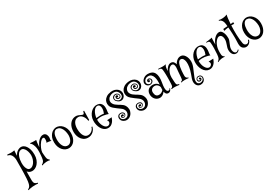

<svg xmlns="http://www.w3.org/2000/svg" viewBox="63 -2341 6098 4219"><g transform="rotate(-30 3111.5 -231.5)"><path d="M307.6 -555.7Q337.9 -556.6 369.1 -539.6Q400.4 -522.5 426.3 -486.3Q452.1 -450.2 468.3 -395Q484.4 -339.8 484.4 -265.6Q484.4 -191.4 462.9 -135.7Q441.4 -80.1 408.7 -43.5Q376 -6.8 335.9 11.2Q295.9 29.3 258.8 27.3Q220.7 25.4 193.8 9.8Q167 -5.9 149.4 -29.3Q148.4 -2.9 147.9 31.7Q147.5 66.4 147 100.6Q146.5 134.8 147 164.6Q147.5 194.3 147.5 212.9Q149.4 257.8 173.8 280.8Q198.2 303.7 240.2 310.5L232.4 329.1Q207 325.2 169.9 324.7Q132.8 324.2 96.2 327.6Q59.6 331.1 28.3 337.4Q-2.9 343.8 -16.6 352.5L-25.4 335.9Q-5.9 323.2 9.8 311.5Q25.4 299.8 37.6 276.9Q49.8 253.9 58.1 213.9Q66.4 173.8 71.3 106.4Q75.2 39.1 77.1 -25.9Q79.1 -90.8 79.6 -148.4Q80.1 -206.1 80.1 -256.3Q80.1 -306.6 81.1 -344.7Q82 -384.8 74.2 -419.4Q66.4 -454.1 50.8 -480Q35.2 -505.9 12.2 -521Q-10.7 -536.1 -40 -538.1L-34.2 -561.5Q-1 -557.6 24.9 -556.2Q50.8 -554.7 72.3 -555.2Q93.8 -555.7 111.8 -558.1Q129.9 -560.5 146.5 -565.4Q142.6 -528.3 140.6 -494.1Q138.7 -460 137.7 -431.6Q166 -487.3 210.4 -520Q254.9 -552.7 307.6 -555.7ZM414.1 -282.2Q415 -312.5 407.2 -352.1Q399.4 -391.6 382.8 -426.8Q366.2 -461.9 339.8 -484.4Q313.5 -506.8 277.3 -502.9Q240.2 -498 215.3 -470.2Q190.4 -442.4 175.3 -404.3Q160.2 -366.2 153.3 -323.2Q146.5 -280.3 146.5 -247.1Q145.5 -229.5 148.4 -194.8Q151.4 -160.2 162.1 -126.5Q172.9 -92.8 193.8 -67.4Q214.8 -42 250 -42Q279.3 -42 307.6 -60.1Q335.9 -78.1 358.9 -109.9Q381.8 -141.6 397 -185.5Q412.1 -229.5 414.1 -282.2Z M955.1 -420.9Q954.1 -404.3 951.7 -392.6Q949.2 -380.9 948.2 -371.6Q947.3 -362.3 949.2 -354.5Q951.2 -346.7 960 -336.9Q933.6 -344.7 912.1 -348.1Q890.6 -351.6 874 -353.5Q855.5 -354.5 840.8 -353.5Q850.6 -367.2 854 -383.8Q857.4 -400.4 859.4 -424.8Q860.4 -442.4 857.4 -460.9Q854.5 -479.5 837.9 -484.4Q831.1 -485.4 823.2 -485.4Q815.4 -485.4 805.7 -481Q795.9 -476.6 783.2 -466.8Q770.5 -457 754.9 -438.5Q732.4 -412.1 714.8 -382.3Q697.3 -352.5 684.6 -323.2Q671.9 -293.9 664.6 -268.1Q657.2 -242.2 656.2 -223.6Q656.2 -220.7 655.3 -219.7Q657.2 -181.6 660.2 -148.4Q663.1 -115.2 666 -91.8Q668.9 -69.3 674.3 -54.7Q679.7 -40 686.5 -30.8Q693.4 -21.5 701.2 -15.6Q709 -9.8 715.8 -4.9L717.8 15.6Q704.1 9.8 678.7 7.3Q653.3 4.9 624.5 6.8Q595.7 8.8 566.4 15.6Q537.1 22.5 516.6 34.2L513.7 11.7Q541 1 564 -28.8Q586.9 -58.6 592.8 -122.1Q595.7 -153.3 599.1 -186.5Q602.5 -219.7 603.5 -253.9Q604.5 -288.1 602.5 -324.2Q600.6 -360.4 591.8 -398.4Q584 -425.8 574.2 -449.2Q566.4 -468.8 554.2 -485.8Q542 -502.9 527.3 -506.8L525.4 -529.3Q537.1 -527.3 555.2 -525.4Q573.2 -523.4 593.8 -522Q614.3 -520.5 635.7 -520.5Q657.2 -520.5 676.8 -522.5Q672.9 -504.9 666.5 -457Q660.2 -409.2 656.2 -349.6Q668.9 -378.9 689.5 -415Q710 -451.2 737.3 -481.4Q764.6 -511.7 798.8 -530.8Q833 -549.8 874 -545.9Q898.4 -543 914.6 -529.3Q930.7 -515.6 939.9 -497.1Q949.2 -478.5 952.6 -458Q956.1 -437.5 955.1 -420.9Z M1190.4 -543.9Q1231.4 -544.9 1271.5 -527.3Q1311.5 -509.8 1343.8 -474.6Q1376 -439.5 1396 -389.2Q1416 -338.9 1416 -274.4Q1416 -210 1399.9 -160.6Q1383.8 -111.3 1356.9 -77.1Q1330.1 -43 1295.4 -24.9Q1260.7 -6.8 1222.7 -3.9Q1179.7 -1 1138.7 -18.1Q1097.7 -35.2 1064.9 -69.8Q1032.2 -104.5 1011.7 -155.8Q991.2 -207 990.2 -273.4Q988.3 -341.8 1007.3 -392.1Q1026.4 -442.4 1055.7 -475.6Q1085 -508.8 1121.1 -525.4Q1157.2 -542 1190.4 -543.9ZM1231.4 -68.4Q1252 -70.3 1275.4 -85.9Q1298.8 -101.6 1316.4 -132.3Q1334 -163.1 1342.3 -208.5Q1350.6 -253.9 1340.8 -315.4Q1331.1 -377 1311.5 -415Q1292 -453.1 1269 -474.1Q1246.1 -495.1 1222.7 -501.5Q1199.2 -507.8 1181.6 -506.8Q1153.3 -504.9 1133.8 -487.8Q1114.3 -470.7 1101.1 -443.8Q1087.9 -417 1081.5 -382.8Q1075.2 -348.6 1074.2 -311.5Q1072.3 -264.6 1081.1 -217.8Q1089.8 -170.9 1111.3 -133.8Q1131.8 -97.7 1163.1 -81.1Q1194.3 -64.5 1231.4 -68.4Z M1727.5 -496.1Q1685.5 -496.1 1656.7 -477.1Q1627.9 -458 1610.4 -425.8Q1592.8 -393.6 1585 -351.6Q1577.1 -309.6 1579.1 -263.7Q1583 -161.1 1620.1 -101.1Q1657.2 -41 1719.7 -41Q1754.9 -41 1782.2 -54.7Q1809.6 -68.4 1828.6 -87.4Q1847.7 -106.4 1858.4 -127.4Q1869.1 -148.4 1870.1 -162.1H1893.6Q1888.7 -131.8 1872.6 -101.1Q1856.4 -70.3 1829.1 -45.4Q1801.8 -20.5 1764.6 -5.9Q1727.5 8.8 1681.6 5.9Q1623 2 1581.5 -27.8Q1540 -57.6 1514.6 -103Q1489.3 -148.4 1480.5 -203.6Q1471.7 -258.8 1478.5 -311.5Q1484.4 -364.3 1502.9 -406.2Q1521.5 -448.2 1548.8 -477.5Q1576.2 -506.8 1610.8 -522.5Q1645.5 -538.1 1684.6 -539.1Q1714.8 -541 1748 -528.8Q1781.2 -516.6 1813.5 -500Q1844.7 -483.4 1861.3 -492.2Q1877.9 -501 1888.7 -551.8L1910.2 -552.7L1905.3 -319.3L1881.8 -311.5Q1878.9 -334 1869.1 -365.7Q1859.4 -397.5 1840.8 -426.3Q1822.3 -455.1 1793.9 -475.6Q1765.6 -496.1 1727.5 -496.1Z M1976.6 -264.6Q1979.5 -322.3 2001.5 -372.1Q2023.4 -421.9 2058.6 -457.5Q2093.8 -493.2 2138.2 -511.7Q2182.6 -530.3 2230.5 -524.4Q2278.3 -518.6 2304.2 -495.1Q2330.1 -471.7 2340.8 -442.9Q2351.6 -414.1 2352.5 -385.7Q2353.5 -357.4 2352.5 -341.8Q2351.6 -327.1 2349.1 -309.6Q2346.7 -292 2344.2 -274.9Q2341.8 -257.8 2341.8 -242.7Q2341.8 -227.5 2344.7 -217.8Q2320.3 -225.6 2288.1 -234.9Q2255.9 -244.1 2218.3 -249Q2180.7 -253.9 2140.1 -252.4Q2099.6 -251 2059.6 -238.3Q2058.6 -201.2 2064.9 -164.6Q2071.3 -127.9 2085.9 -94.7Q2098.6 -66.4 2115.2 -44.9Q2131.8 -23.4 2150.9 -12.2Q2169.9 -1 2189.9 0Q2210 1 2230.5 -11.7Q2247.1 -23.4 2255.9 -40Q2263.7 -53.7 2262.2 -73.2Q2260.7 -92.8 2241.2 -118.2L2363.3 -124Q2356.4 -104.5 2343.3 -75.2Q2330.1 -45.9 2307.6 -18.6Q2285.2 8.8 2252 27.3Q2218.8 45.9 2171.9 43.9Q2125 41 2087.4 14.2Q2049.8 -12.7 2024.4 -55.7Q1999 -98.6 1986.3 -152.8Q1973.6 -207 1976.6 -264.6ZM2218.8 -499Q2191.4 -502 2165.5 -485.4Q2139.6 -468.8 2118.7 -438Q2097.7 -407.2 2083 -365.2Q2068.4 -323.2 2062.5 -277.3Q2118.2 -284.2 2166 -284.7Q2213.9 -285.2 2254.9 -278.3Q2265.6 -300.8 2274.4 -336.4Q2283.2 -372.1 2282.2 -406.7Q2281.2 -441.4 2267.1 -467.8Q2252.9 -494.1 2218.8 -499Z M2783.2 -43.9Q2777.3 -23.4 2766.1 0Q2754.9 23.4 2736.3 43.9Q2717.8 64.5 2691.9 78.6Q2666 92.8 2632.8 94.7Q2609.4 96.7 2588.4 91.3Q2567.4 85.9 2550.3 76.2Q2533.2 66.4 2520.5 53.7Q2507.8 41 2501 28.3Q2489.3 2.9 2488.3 -22.9Q2487.3 -48.8 2498 -68.4Q2513.7 -93.8 2531.7 -100.6Q2549.8 -107.4 2566.4 -109.4Q2582 -111.3 2598.6 -107.4Q2615.2 -103.5 2627.9 -94.7Q2640.6 -85.9 2648.4 -72.8Q2656.2 -59.6 2655.3 -43Q2654.3 -29.3 2647.9 -18.1Q2641.6 -6.8 2631.8 1.5Q2622.1 9.8 2611.3 14.2Q2600.6 18.6 2591.8 17.6Q2578.1 15.6 2563.5 8.3Q2548.8 1 2546.9 -13.7Q2544.9 -28.3 2550.3 -40.5Q2555.7 -52.7 2567.4 -57.6Q2585 -64.5 2595.2 -63Q2605.5 -61.5 2609.9 -55.7Q2614.3 -49.8 2615.2 -43Q2616.2 -36.1 2615.2 -32.2Q2612.3 -22.5 2605.5 -18.6Q2599.6 -14.6 2589.8 -16.1Q2580.1 -17.6 2565.4 -29.3Q2562.5 -18.6 2566.4 -11.7Q2570.3 -4.9 2576.2 -2Q2583 2 2593.8 2.9Q2614.3 4.9 2626 -10.3Q2637.7 -25.4 2636.2 -43.9Q2634.8 -62.5 2618.2 -77.1Q2601.6 -91.8 2566.4 -89.8Q2544.9 -87.9 2533.2 -76.2Q2521.5 -64.5 2517.6 -48.3Q2513.7 -32.2 2518.1 -14.6Q2522.5 2.9 2533.2 15.6Q2544.9 29.3 2559.6 37.1Q2574.2 44.9 2589.8 47.9Q2605.5 50.8 2621.1 49.3Q2636.7 47.9 2650.4 42Q2666 35.2 2681.6 17.6Q2697.3 0 2705.1 -24.9Q2712.9 -49.8 2708.5 -80.6Q2704.1 -111.3 2679.7 -143.6Q2667 -161.1 2633.8 -185.1Q2600.6 -209 2562.5 -236.8Q2524.4 -264.6 2489.7 -294.9Q2455.1 -325.2 2439.5 -357.4Q2424.8 -388.7 2423.8 -429.7Q2422.9 -470.7 2442.4 -508.8Q2461.9 -546.9 2506.3 -577.1Q2550.8 -607.4 2626 -617.2Q2679.7 -624 2724.1 -609.4Q2768.6 -594.7 2797.9 -566.4Q2827.1 -538.1 2837.4 -498.5Q2847.7 -459 2833 -416Q2829.1 -402.3 2819.8 -387.7Q2810.5 -373 2796.4 -360.4Q2782.2 -347.7 2762.7 -340.3Q2743.2 -333 2719.7 -335Q2702.1 -335.9 2682.6 -344.2Q2663.1 -352.5 2646.5 -365.7Q2629.9 -378.9 2617.2 -395.5Q2604.5 -412.1 2601.6 -430.7Q2593.8 -471.7 2614.7 -497.1Q2635.7 -522.5 2679.7 -526.4Q2699.2 -527.3 2715.8 -520Q2732.4 -512.7 2744.1 -501Q2755.9 -489.3 2761.7 -474.1Q2767.6 -459 2765.6 -446.3Q2759.8 -402.3 2716.8 -396.5Q2701.2 -394.5 2683.1 -401.4Q2665 -408.2 2657.2 -427.7Q2652.3 -441.4 2655.3 -459.5Q2658.2 -477.5 2674.8 -486.3Q2682.6 -490.2 2691.9 -489.3Q2701.2 -488.3 2708 -483.9Q2714.8 -479.5 2717.8 -471.7Q2720.7 -463.9 2717.8 -453.1Q2714.8 -446.3 2709 -442.4Q2704.1 -439.5 2695.3 -439Q2686.5 -438.5 2671.9 -445.3Q2672.9 -432.6 2679.2 -426.8Q2685.5 -420.9 2693.4 -418.9Q2702.1 -416 2711.9 -416Q2729.5 -418 2738.8 -426.3Q2748 -434.6 2750 -445.8Q2752 -457 2746.1 -469.7Q2740.2 -482.4 2726.6 -494.1Q2707 -508.8 2680.7 -508.3Q2654.3 -507.8 2634.8 -486.3Q2609.4 -455.1 2621.6 -424.8Q2633.8 -394.5 2670.9 -375Q2676.8 -372.1 2685.1 -368.2Q2693.4 -364.3 2704.6 -363.8Q2715.8 -363.3 2729.5 -367.2Q2743.2 -371.1 2760.7 -382.8Q2787.1 -400.4 2792 -429.7Q2796.9 -459 2787.6 -488.3Q2778.3 -517.6 2756.3 -541Q2734.4 -564.5 2706.1 -570.3Q2674.8 -576.2 2649.9 -573.7Q2625 -571.3 2605.5 -564Q2585.9 -556.6 2570.3 -546.4Q2554.7 -536.1 2543 -526.4Q2538.1 -521.5 2528.3 -508.8Q2518.6 -496.1 2511.7 -477.1Q2504.9 -458 2505.4 -433.1Q2505.9 -408.2 2522.5 -379.9Q2538.1 -352.5 2563 -332.5Q2587.9 -312.5 2615.7 -295.4Q2643.6 -278.3 2670.9 -262.2Q2698.2 -246.1 2719.7 -227.5Q2743.2 -208 2757.3 -183.1Q2771.5 -158.2 2778.8 -132.3Q2786.1 -106.4 2786.6 -83Q2787.1 -59.6 2783.2 -43.9Z M3227.5 -43.9Q3221.7 -23.4 3210.4 0Q3199.2 23.4 3180.7 43.9Q3162.1 64.5 3136.2 78.6Q3110.4 92.8 3077.1 94.7Q3053.7 96.7 3032.7 91.3Q3011.7 85.9 2994.6 76.2Q2977.5 66.4 2964.8 53.7Q2952.1 41 2945.3 28.3Q2933.6 2.9 2932.6 -22.9Q2931.6 -48.8 2942.4 -68.4Q2958 -93.8 2976.1 -100.6Q2994.1 -107.4 3010.7 -109.4Q3026.4 -111.3 3043 -107.4Q3059.6 -103.5 3072.3 -94.7Q3085 -85.9 3092.8 -72.8Q3100.6 -59.6 3099.6 -43Q3098.6 -29.3 3092.3 -18.1Q3085.9 -6.8 3076.2 1.5Q3066.4 9.8 3055.7 14.2Q3044.9 18.6 3036.1 17.6Q3022.5 15.6 3007.8 8.3Q2993.2 1 2991.2 -13.7Q2989.3 -28.3 2994.6 -40.5Q3000 -52.7 3011.7 -57.6Q3029.3 -64.5 3039.6 -63Q3049.8 -61.5 3054.2 -55.7Q3058.6 -49.8 3059.6 -43Q3060.5 -36.1 3059.6 -32.2Q3056.6 -22.5 3049.8 -18.6Q3043.9 -14.6 3034.2 -16.1Q3024.4 -17.6 3009.8 -29.3Q3006.8 -18.6 3010.7 -11.7Q3014.6 -4.9 3020.5 -2Q3027.3 2 3038.1 2.9Q3058.6 4.9 3070.3 -10.3Q3082 -25.4 3080.6 -43.9Q3079.1 -62.5 3062.5 -77.1Q3045.9 -91.8 3010.7 -89.8Q2989.3 -87.9 2977.5 -76.2Q2965.8 -64.5 2961.9 -48.3Q2958 -32.2 2962.4 -14.6Q2966.8 2.9 2977.5 15.6Q2989.3 29.3 3003.9 37.1Q3018.6 44.9 3034.2 47.9Q3049.8 50.8 3065.4 49.3Q3081.1 47.9 3094.7 42Q3110.4 35.2 3126 17.6Q3141.6 0 3149.4 -24.9Q3157.2 -49.8 3152.8 -80.6Q3148.4 -111.3 3124 -143.6Q3111.3 -161.1 3078.1 -185.1Q3044.9 -209 3006.8 -236.8Q2968.8 -264.6 2934.1 -294.9Q2899.4 -325.2 2883.8 -357.4Q2869.1 -388.7 2868.2 -429.7Q2867.2 -470.7 2886.7 -508.8Q2906.2 -546.9 2950.7 -577.1Q2995.1 -607.4 3070.3 -617.2Q3124 -624 3168.5 -609.4Q3212.9 -594.7 3242.2 -566.4Q3271.5 -538.1 3281.7 -498.5Q3292 -459 3277.3 -416Q3273.4 -402.3 3264.2 -387.7Q3254.9 -373 3240.7 -360.4Q3226.6 -347.7 3207 -340.3Q3187.5 -333 3164.1 -335Q3146.5 -335.9 3127 -344.2Q3107.4 -352.5 3090.8 -365.7Q3074.2 -378.9 3061.5 -395.5Q3048.8 -412.1 3045.9 -430.7Q3038.1 -471.7 3059.1 -497.1Q3080.1 -522.5 3124 -526.4Q3143.6 -527.3 3160.2 -520Q3176.8 -512.7 3188.5 -501Q3200.2 -489.3 3206.1 -474.1Q3211.9 -459 3210 -446.3Q3204.1 -402.3 3161.1 -396.5Q3145.5 -394.5 3127.4 -401.4Q3109.4 -408.2 3101.6 -427.7Q3096.7 -441.4 3099.6 -459.5Q3102.5 -477.5 3119.1 -486.3Q3127 -490.2 3136.2 -489.3Q3145.5 -488.3 3152.3 -483.9Q3159.2 -479.5 3162.1 -471.7Q3165 -463.9 3162.1 -453.1Q3159.2 -446.3 3153.3 -442.4Q3148.4 -439.5 3139.6 -439Q3130.9 -438.5 3116.2 -445.3Q3117.2 -432.6 3123.5 -426.8Q3129.9 -420.9 3137.7 -418.9Q3146.5 -416 3156.2 -416Q3173.8 -418 3183.1 -426.3Q3192.4 -434.6 3194.3 -445.8Q3196.3 -457 3190.4 -469.7Q3184.6 -482.4 3170.9 -494.1Q3151.4 -508.8 3125 -508.3Q3098.6 -507.8 3079.1 -486.3Q3053.7 -455.1 3065.9 -424.8Q3078.1 -394.5 3115.2 -375Q3121.1 -372.1 3129.4 -368.2Q3137.7 -364.3 3148.9 -363.8Q3160.2 -363.3 3173.8 -367.2Q3187.5 -371.1 3205.1 -382.8Q3231.4 -400.4 3236.3 -429.7Q3241.2 -459 3231.9 -488.3Q3222.7 -517.6 3200.7 -541Q3178.7 -564.5 3150.4 -570.3Q3119.1 -576.2 3094.2 -573.7Q3069.3 -571.3 3049.8 -564Q3030.3 -556.6 3014.6 -546.4Q2999 -536.1 2987.3 -526.4Q2982.4 -521.5 2972.7 -508.8Q2962.9 -496.1 2956.1 -477.1Q2949.2 -458 2949.7 -433.1Q2950.2 -408.2 2966.8 -379.9Q2982.4 -352.5 3007.3 -332.5Q3032.2 -312.5 3060.1 -295.4Q3087.9 -278.3 3115.2 -262.2Q3142.6 -246.1 3164.1 -227.5Q3187.5 -208 3201.7 -183.1Q3215.8 -158.2 3223.1 -132.3Q3230.5 -106.4 3231 -83Q3231.4 -59.6 3227.5 -43.9Z M3792 -36.1Q3789.1 -23.4 3782.2 -8.3Q3775.4 6.8 3762.7 19Q3750 31.2 3731.9 37.6Q3713.9 43.9 3689.5 38.1Q3665 32.2 3650.9 10.7Q3636.7 -10.7 3630.9 -43.9Q3622.1 -30.3 3608.9 -15.1Q3595.7 0 3577.6 12.2Q3559.6 24.4 3536.6 31.7Q3513.7 39.1 3486.3 37.1Q3449.2 34.2 3420.4 17.1Q3391.6 0 3372.1 -26.9Q3352.5 -53.7 3343.3 -87.9Q3334 -122.1 3337.9 -159.2Q3341.8 -196.3 3357.9 -222.7Q3374 -249 3398.4 -265.1Q3422.9 -281.2 3454.1 -287.1Q3485.4 -293 3518.6 -290Q3562.5 -285.2 3591.8 -264.2Q3621.1 -243.2 3636.7 -217.8Q3641.6 -262.7 3639.6 -314Q3637.7 -365.2 3624 -407.7Q3610.4 -450.2 3582 -478Q3553.7 -505.9 3504.9 -504.9Q3470.7 -504.9 3448.7 -492.7Q3426.8 -480.5 3413.6 -463.9Q3400.4 -447.3 3395.5 -430.2Q3390.6 -413.1 3390.6 -403.3Q3390.6 -393.6 3396.5 -381.3Q3402.3 -369.1 3413.1 -358.9Q3423.8 -348.6 3438.5 -342.8Q3453.1 -336.9 3471.7 -339.8Q3484.4 -341.8 3494.1 -348.6Q3503.9 -355.5 3509.8 -364.3Q3515.6 -373 3518.1 -382.8Q3520.5 -392.6 3520.5 -401.4Q3520.5 -411.1 3514.6 -418.5Q3508.8 -425.8 3501 -429.7Q3493.2 -433.6 3483.4 -432.1Q3473.6 -430.7 3465.8 -422.9Q3474.6 -423.8 3483.4 -419.4Q3492.2 -415 3492.2 -401.4Q3492.2 -390.6 3483.4 -385.3Q3474.6 -379.9 3463.9 -380.9Q3453.1 -381.8 3444.3 -390.1Q3435.5 -398.4 3435.5 -416Q3435.5 -432.6 3449.7 -444.3Q3463.9 -456.1 3482.4 -456.1Q3504.9 -456.1 3523.9 -438.5Q3543 -420.9 3543 -389.6Q3543 -378.9 3537.6 -366.7Q3532.2 -354.5 3521.5 -343.8Q3510.7 -333 3493.2 -325.7Q3475.6 -318.4 3452.1 -318.4Q3428.7 -318.4 3410.2 -327.6Q3391.6 -336.9 3378.9 -351.1Q3366.2 -365.2 3359.9 -382.3Q3353.5 -399.4 3353.5 -415Q3353.5 -430.7 3363.3 -454.6Q3373 -478.5 3394 -500Q3415 -521.5 3446.8 -537.1Q3478.5 -552.7 3522.5 -552.7Q3640.6 -552.7 3685.5 -470.2Q3730.5 -387.7 3700.2 -224.6Q3688.5 -159.2 3687.5 -118.2Q3686.5 -77.1 3692.4 -52.7Q3698.2 -28.3 3709.5 -18.6Q3720.7 -8.8 3733.4 -6.8Q3744.1 -4.9 3753.9 -8.8Q3761.7 -10.7 3769 -18.1Q3776.4 -25.4 3779.3 -41ZM3627 -85.9Q3626 -121.1 3629.9 -160.2Q3622.1 -190.4 3598.1 -216.3Q3574.2 -242.2 3543.9 -247.1Q3521.5 -251 3497.6 -246.6Q3473.6 -242.2 3455.1 -229Q3436.5 -215.8 3425.8 -192.4Q3415 -168.9 3418 -134.8Q3422.9 -82 3447.8 -54.7Q3472.7 -27.3 3521.5 -30.3Q3558.6 -32.2 3584.5 -49.3Q3610.4 -66.4 3627 -85.9Z M4008.8 3.9Q3987.3 1 3960.9 -2Q3934.6 -4.9 3907.7 -6.3Q3880.9 -7.8 3856.9 -6.3Q3833 -4.9 3817.4 1L3809.6 -15.6Q3823.2 -21.5 3832.5 -26.4Q3841.8 -31.2 3847.2 -38.6Q3852.5 -45.9 3855.5 -59.1Q3858.4 -72.3 3860.4 -95.7Q3861.3 -111.3 3862.3 -140.1Q3863.3 -168.9 3864.3 -203.6Q3865.2 -238.3 3865.2 -276.4Q3865.2 -314.5 3864.3 -350.1Q3863.3 -385.7 3861.3 -416Q3859.4 -446.3 3856.4 -464.8Q3853.5 -484.4 3846.7 -494.6Q3839.8 -504.9 3829.6 -509.8Q3819.3 -514.6 3806.2 -515.6Q3793 -516.6 3777.3 -516.6V-534.2Q3838.9 -529.3 3888.7 -529.3Q3938.5 -529.3 3969.7 -538.1L3970.7 -525.4Q3964.8 -523.4 3960 -516.1Q3955.1 -508.8 3950.7 -493.2Q3946.3 -477.5 3942.9 -452.1Q3939.5 -426.8 3938.5 -387.7Q3950.2 -411.1 3965.8 -434.6Q3981.4 -458 4000.5 -475.6Q4019.5 -493.2 4042.5 -503.4Q4065.4 -513.7 4091.8 -511.7Q4133.8 -507.8 4154.8 -480.5Q4175.8 -453.1 4183.6 -416Q4212.9 -472.7 4258.3 -504.9Q4303.7 -537.1 4361.3 -530.3Q4395.5 -525.4 4421.9 -499.5Q4448.2 -473.6 4465.3 -435.5Q4482.4 -397.5 4487.8 -351.6Q4493.2 -305.7 4486.3 -262.7Q4478.5 -219.7 4457.5 -168Q4436.5 -116.2 4413.6 -64.5Q4390.6 -12.7 4373 33.2Q4355.5 79.1 4355.5 108.4Q4355.5 153.3 4377.4 174.3Q4399.4 195.3 4430.7 195.3Q4446.3 195.3 4462.4 190.4Q4478.5 185.5 4491.7 175.3Q4504.9 165 4513.2 149.9Q4521.5 134.8 4521.5 114.3Q4521.5 85.9 4501 73.2Q4480.5 60.5 4460 60.5Q4439.5 60.5 4424.8 72.8Q4410.2 85 4410.2 103.5Q4410.2 108.4 4411.6 114.7Q4413.1 121.1 4416.5 127Q4419.9 132.8 4426.8 137.2Q4433.6 141.6 4444.3 141.6Q4453.1 141.6 4459 138.7Q4464.8 135.7 4469.7 130.9Q4456.1 126 4448.7 116.2Q4441.4 106.4 4449.2 93.8Q4453.1 87.9 4460.9 86.4Q4468.8 85 4477.1 88.4Q4485.4 91.8 4490.7 99.6Q4496.1 107.4 4496.1 119.1Q4496.1 138.7 4480.5 150.9Q4464.8 163.1 4445.3 164.1Q4424.8 165 4408.2 151.9Q4391.6 138.7 4391.6 110.4Q4391.6 81.1 4410.6 61.5Q4429.7 42 4460.9 42Q4498 42 4520 64Q4542 85.9 4542 118.2Q4542 134.8 4536.1 154.8Q4530.3 174.8 4516.1 192.4Q4502 210 4478 222.2Q4454.1 234.4 4417 234.4Q4393.6 234.4 4372.6 225.6Q4351.6 216.8 4335.4 199.2Q4319.3 181.6 4310.1 156.7Q4300.8 131.8 4299.8 99.6Q4299.8 64.5 4314 21Q4328.1 -22.5 4347.7 -73.2Q4377.9 -155.3 4389.6 -227.5Q4401.4 -299.8 4395.5 -353.5Q4389.6 -407.2 4367.7 -438.5Q4345.7 -469.7 4308.6 -469.7Q4284.2 -469.7 4266.1 -449.2Q4248 -428.7 4236.3 -396.5Q4224.6 -364.3 4217.8 -324.2Q4210.9 -284.2 4207 -244.6Q4203.1 -205.1 4202.1 -171.4Q4201.2 -137.7 4201.2 -117.2Q4201.2 -92.8 4207.5 -78.6Q4213.9 -64.5 4223.1 -56.6Q4232.4 -48.8 4242.7 -45.4Q4252.9 -42 4261.7 -39.1L4255.9 -23.4Q4245.1 -25.4 4219.7 -27.8Q4194.3 -30.3 4166 -30.8Q4137.7 -31.2 4111.8 -28.3Q4085.9 -25.4 4073.2 -16.6L4069.3 -37.1Q4078.1 -40 4086.9 -42.5Q4095.7 -44.9 4103 -52.7Q4110.4 -60.5 4114.7 -77.6Q4119.1 -94.7 4121.1 -127Q4124 -192.4 4130.4 -251Q4136.7 -309.6 4139.6 -353.5Q4140.6 -376 4138.7 -396Q4136.7 -416 4129.9 -431.2Q4123 -446.3 4110.4 -454.6Q4097.7 -462.9 4078.1 -462.9Q4057.6 -461.9 4033.2 -445.3Q4008.8 -428.7 3988.3 -398.4Q3967.8 -368.2 3953.6 -325.7Q3939.5 -283.2 3939.5 -232.4L3938.5 -233.4Q3940.4 -199.2 3941.4 -166.5Q3942.4 -133.8 3944.3 -110.4Q3946.3 -85.9 3948.2 -69.8Q3950.2 -53.7 3956.5 -43Q3962.9 -32.2 3975.6 -25.9Q3988.3 -19.5 4010.7 -15.6L4008.8 3.9Z M4553.7 -264.6Q4556.6 -322.3 4578.6 -372.1Q4600.6 -421.9 4635.7 -457.5Q4670.9 -493.2 4715.3 -511.7Q4759.8 -530.3 4807.6 -524.4Q4855.5 -518.6 4881.3 -495.1Q4907.2 -471.7 4918 -442.9Q4928.7 -414.1 4929.7 -385.7Q4930.7 -357.4 4929.7 -341.8Q4928.7 -327.1 4926.3 -309.6Q4923.8 -292 4921.4 -274.9Q4918.9 -257.8 4918.9 -242.7Q4918.9 -227.5 4921.9 -217.8Q4897.5 -225.6 4865.2 -234.9Q4833 -244.1 4795.4 -249Q4757.8 -253.9 4717.3 -252.4Q4676.8 -251 4636.7 -238.3Q4635.7 -201.2 4642.1 -164.6Q4648.4 -127.9 4663.1 -94.7Q4675.8 -66.4 4692.4 -44.9Q4709 -23.4 4728 -12.2Q4747.1 -1 4767.1 0Q4787.1 1 4807.6 -11.7Q4824.2 -23.4 4833 -40Q4840.8 -53.7 4839.4 -73.2Q4837.9 -92.8 4818.4 -118.2L4940.4 -124Q4933.6 -104.5 4920.4 -75.2Q4907.2 -45.9 4884.8 -18.6Q4862.3 8.8 4829.1 27.3Q4795.9 45.9 4749 43.9Q4702.1 41 4664.6 14.2Q4627 -12.7 4601.6 -55.7Q4576.2 -98.6 4563.5 -152.8Q4550.8 -207 4553.7 -264.6ZM4795.9 -499Q4768.6 -502 4742.7 -485.4Q4716.8 -468.8 4695.8 -438Q4674.8 -407.2 4660.2 -365.2Q4645.5 -323.2 4639.6 -277.3Q4695.3 -284.2 4743.2 -284.7Q4791 -285.2 4832 -278.3Q4842.8 -300.8 4851.6 -336.4Q4860.4 -372.1 4859.4 -406.7Q4858.4 -441.4 4844.2 -467.8Q4830.1 -494.1 4795.9 -499Z M5134.8 -368.2Q5146.5 -404.3 5168 -440.4Q5189.5 -476.6 5217.3 -505.4Q5245.1 -534.2 5277.8 -550.8Q5310.5 -567.4 5345.7 -565.4Q5377.9 -562.5 5398.9 -537.1Q5419.9 -511.7 5432.6 -477.1Q5445.3 -442.4 5449.7 -405.8Q5454.1 -369.1 5453.1 -344.7Q5451.2 -314.5 5440.9 -286.6Q5430.7 -258.8 5418.5 -231Q5406.2 -203.1 5395.5 -173.8Q5384.8 -144.5 5382.8 -112.3Q5380.9 -80.1 5390.1 -51.3Q5399.4 -22.5 5417 -6.8Q5434.6 8.8 5458.5 6.3Q5482.4 3.9 5507.8 -27.3L5520.5 -16.6Q5510.7 0 5488.3 16.1Q5465.8 32.2 5435.5 32.2Q5415 32.2 5395 23.9Q5375 15.6 5358.9 -2.4Q5342.8 -20.5 5332.5 -48.8Q5322.3 -77.1 5321.3 -118.2Q5321.3 -152.3 5330.1 -181.6Q5338.9 -210.9 5349.1 -240.2Q5359.4 -269.5 5367.7 -301.3Q5376 -333 5375 -372.1Q5373 -408.2 5363.8 -431.2Q5354.5 -454.1 5341.3 -466.3Q5328.1 -478.5 5313 -481.9Q5297.9 -485.4 5285.2 -483.4Q5258.8 -478.5 5231.4 -453.6Q5204.1 -428.7 5182.1 -391.1Q5160.2 -353.5 5146.5 -305.7Q5132.8 -257.8 5131.8 -208V-210Q5131.8 -185.5 5130.9 -167Q5129.9 -148.4 5131.8 -135.7Q5131.8 -107.4 5137.2 -91.3Q5142.6 -75.2 5149.4 -66.4Q5156.2 -57.6 5164.6 -54.2Q5172.9 -50.8 5178.7 -49.8L5177.7 -32.2Q5164.1 -35.2 5143.1 -35.6Q5122.1 -36.1 5097.7 -33.2Q5073.2 -30.3 5047.4 -22.5Q5021.5 -14.6 5000 -1L4993.2 -14.6Q5007.8 -26.4 5019 -35.6Q5030.3 -44.9 5038.6 -59.6Q5046.9 -74.2 5052.7 -97.7Q5058.6 -121.1 5061.5 -159.2Q5067.4 -236.3 5069.3 -311Q5071.3 -385.7 5065.4 -450.2Q5063.5 -470.7 5055.2 -481.4Q5046.9 -492.2 5035.2 -496.6Q5023.4 -501 5010.7 -501Q4998 -501 4986.3 -500L4985.4 -516.6Q5006.8 -518.6 5029.8 -521.5Q5052.7 -524.4 5074.2 -527.3Q5095.7 -530.3 5112.8 -533.7Q5129.9 -537.1 5139.6 -542Q5137.7 -510.7 5137.2 -480Q5136.7 -449.2 5135.7 -423.8Q5134.8 -394.5 5134.8 -368.2Z M5737.3 -32.2Q5759.8 -32.2 5779.3 -47.9Q5798.8 -63.5 5806.6 -100.6L5827.1 -92.8Q5824.2 -69.3 5808.6 -45.4Q5793 -21.5 5768.6 -4.9Q5744.1 11.7 5713.4 16.6Q5682.6 21.5 5650.4 6.8Q5615.2 -9.8 5599.6 -36.1Q5584 -62.5 5580.1 -97.2Q5576.2 -131.8 5579.1 -172.4Q5582 -212.9 5582 -256.8Q5582 -282.2 5581.5 -316.9Q5581.1 -351.6 5579.6 -390.6Q5578.1 -429.7 5575.2 -471.2Q5572.3 -512.7 5569.3 -552.7Q5536.1 -548.8 5506.3 -543.5Q5476.6 -538.1 5456.1 -530.3Q5455.1 -539.1 5455.6 -543.9Q5456.1 -548.8 5456.5 -553.2Q5457 -557.6 5457 -563Q5457 -568.4 5455.1 -578.1Q5478.5 -580.1 5507.3 -582Q5536.1 -584 5566.4 -585.9Q5565.4 -599.6 5564.5 -612.8Q5563.5 -626 5561.5 -638.7Q5556.6 -684.6 5543.5 -711.9Q5530.3 -739.3 5514.6 -753.9Q5499 -768.6 5485.4 -773.9Q5471.7 -779.3 5464.8 -781.2L5467.8 -799.8Q5486.3 -792 5513.7 -789.6Q5541 -787.1 5570.8 -789.6Q5600.6 -792 5629.4 -798.8Q5658.2 -805.7 5679.7 -816.4Q5669.9 -789.1 5662.6 -729.5Q5655.3 -669.9 5650.4 -590.8Q5701.2 -593.8 5723.6 -598.6Q5718.8 -592.8 5718.8 -579.6Q5718.8 -566.4 5721.7 -555.7Q5705.1 -557.6 5686.5 -558.1Q5668 -558.6 5648.4 -558.6Q5645.5 -502 5644.5 -440.4Q5643.6 -378.9 5646 -318.8Q5648.4 -258.8 5653.8 -201.7Q5659.2 -144.5 5668 -96.7Q5675.8 -62.5 5695.3 -47.9Q5714.8 -33.2 5737.3 -32.2Z M6012.7 -543.9Q6053.7 -544.9 6093.8 -527.3Q6133.8 -509.8 6166 -474.6Q6198.2 -439.5 6218.3 -389.2Q6238.3 -338.9 6238.3 -274.4Q6238.3 -210 6222.2 -160.6Q6206.1 -111.3 6179.2 -77.1Q6152.3 -43 6117.7 -24.9Q6083 -6.8 6044.9 -3.9Q6002 -1 5960.9 -18.1Q5919.9 -35.2 5887.2 -69.8Q5854.5 -104.5 5834 -155.8Q5813.5 -207 5812.5 -273.4Q5810.5 -341.8 5829.6 -392.1Q5848.6 -442.4 5877.9 -475.6Q5907.2 -508.8 5943.4 -525.4Q5979.5 -542 6012.7 -543.9ZM6053.7 -68.4Q6074.2 -70.3 6097.7 -85.9Q6121.1 -101.6 6138.7 -132.3Q6156.2 -163.1 6164.6 -208.5Q6172.9 -253.9 6163.1 -315.4Q6153.3 -377 6133.8 -415Q6114.3 -453.1 6091.3 -474.1Q6068.4 -495.1 6044.9 -501.5Q6021.5 -507.8 6003.9 -506.8Q5975.6 -504.9 5956.1 -487.8Q5936.5 -470.7 5923.3 -443.8Q5910.2 -417 5903.8 -382.8Q5897.5 -348.6 5896.5 -311.5Q5894.5 -264.6 5903.3 -217.8Q5912.1 -170.9 5933.6 -133.8Q5954.1 -97.7 5985.4 -81.1Q6016.6 -64.5 6053.7 -68.4Z"/></g></svg>

Font: Mystery Quest
Style: Regular
Weight: 400
Designer: Squid
Foundry: Font Diner, Inc DBA Sideshow
Version: Version 1.000